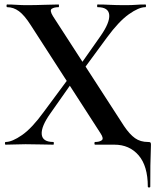

<svg xmlns="http://www.w3.org/2000/svg" viewBox="-20 -645 693 856"><path d="M5 0Q2 0 2 -6Q2 -12 5 -12Q34 -12 78.5 -43Q123 -74 175 -146L298 -312L316 -298L205 -140Q163 -81 166 -46.5Q169 -12 218 -12Q220 -12 220 -6Q220 0 218 0Q189 0 163 -1Q137 -2 94 -2Q66 -2 48.5 -1Q31 0 5 0ZM335 -312 317 -326 428 -484Q470 -544 467 -578.5Q464 -613 415 -613Q413 -613 413 -619Q413 -625 415 -625Q444 -625 470 -623.5Q496 -622 539 -622Q568 -622 585.5 -623.5Q603 -625 628 -625Q631 -625 631 -619Q631 -613 628 -613Q599 -613 554.5 -581.5Q510 -550 457 -478ZM490 0H404Q401 0 401 -6Q401 -12 404 -12Q423 -12 433.5 -19.5Q444 -27 428 -51L117 -533Q89 -577 64.5 -595Q40 -613 12 -613Q9 -613 9 -619Q9 -625 12 -625Q32 -625 54.5 -623.5Q77 -622 97 -622Q140 -622 176.5 -623.5Q213 -625 241 -625Q243 -625 243 -619Q243 -613 241 -613Q222 -613 211 -606Q200 -599 216 -573L533 -83Q558 -46 582 -29Q606 -12 640 -12Q648 -12 650.5 -10Q653 -8 653 0Q653 17 652 37Q651 57 650.5 91.5Q650 126 650 187Q650 191 644.5 191Q639 191 639 187Q639 95 598 47.5Q557 0 490 0Z"/></svg>

Font: Cormorant Garamond Light
Style: Regular
Weight: 300
Designer: Christian Thalmann (Catharsis Fonts)
Foundry: Catharsis Fonts
Version: Version 4.001